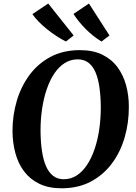

<svg xmlns="http://www.w3.org/2000/svg" viewBox="-20 -1030 754 1061"><path d="M320 10.5Q248 10.5 196.5 -14.8Q145 -40 112.5 -83.8Q80 -127.5 64.8 -184.5Q49.5 -241.5 49 -305Q49 -392.5 72.8 -472.8Q96.5 -553 143.5 -616.2Q190.5 -679.5 260.2 -716.2Q330 -753 421.5 -753Q494 -753 545.5 -727.8Q597 -702.5 629.2 -658.8Q661.5 -615 676.8 -558.8Q692 -502.5 692 -440.5Q692.5 -352.5 669 -271.2Q645.5 -190 598.5 -126.8Q551.5 -63.5 481.8 -26.5Q412 10.5 320 10.5ZM332 -39.5Q371.5 -39.5 404 -60.5Q436.5 -81.5 461.2 -119.2Q486 -157 503 -207Q520 -257 528.5 -316Q537 -375 537 -438Q536.5 -498.5 529.5 -547.2Q522.5 -596 507.8 -630.5Q493 -665 468.8 -683.5Q444.5 -702 409 -702Q370 -702 337.2 -681.2Q304.5 -660.5 279.8 -623.2Q255 -586 238 -536Q221 -486 212.5 -428Q204 -370 204 -307.5Q204.5 -246 211.8 -196.5Q219 -147 234.2 -112Q249.5 -77 273.8 -58.2Q298 -39.5 332 -39.5ZM585 -834 541 -800.5Q517 -815 494.5 -833Q472 -851 452.2 -871Q432.5 -891 415.8 -911.8Q399 -932.5 386 -953L471.5 -1010.5ZM387 -834 344.5 -800.5Q319.5 -813 292.5 -830.5Q265.5 -848 239.8 -868.8Q214 -889.5 193.2 -910.8Q172.5 -932 159 -952L246.5 -1010.5Z"/></svg>

Font: Merriweather 48pt
Style: Bold Italic
Weight: 700
Italic angle: -7.8°
Version: Version 2.101